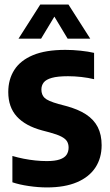

<svg xmlns="http://www.w3.org/2000/svg" viewBox="-20 -824 488 852"><path d="M188.6 7.7Q149.5 7.7 107.6 1.5Q65.7 -4.6 35 -15.1V-131.9Q59.1 -124.8 85 -119.7Q110.9 -114.6 137 -111.9Q163 -109.2 187.8 -109.2Q223.8 -109.2 245 -116.5Q266.2 -123.7 275.3 -137.1Q284.4 -150.6 284.4 -169.3Q284.4 -184.7 277.6 -196.4Q270.8 -208.1 252.5 -217.7Q234.2 -227.3 200.1 -236.5L167.1 -245.2Q92.6 -265.2 54.7 -306.9Q16.7 -348.6 16.7 -415.7Q16.7 -471.8 43.6 -513.8Q70.5 -555.9 126.4 -579.3Q182.4 -602.7 269.7 -602.7Q303.7 -602.7 337.7 -599Q371.8 -595.4 397.5 -589.4V-472.6Q371.4 -479 341.1 -482.4Q310.8 -485.8 282.1 -485.8Q235.8 -485.8 210.1 -478.5Q184.4 -471.3 174 -458.1Q163.7 -444.8 163.7 -426.8Q163.7 -403.5 177.8 -389.7Q191.9 -375.9 239.9 -362.4L273 -353.7Q326.4 -339.4 361.5 -316.5Q396.5 -293.7 413.8 -260Q431 -226.2 431 -179.7Q431 -122.6 403.3 -80.5Q375.6 -38.4 321.6 -15.4Q267.5 7.7 188.6 7.7ZM62.2 -652.5 158.7 -803.9H283.8L380.4 -652.5H280.1L212.4 -765H230.2L162.4 -652.5Z"/></svg>

Font: Encode Sans SC Condensed Thin
Style: Regular
Weight: 100
Width: 3
Designer: Multiple Designers
Foundry: Impallari Type
Version: Version 3.002